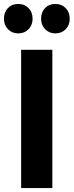

<svg xmlns="http://www.w3.org/2000/svg" viewBox="-30 -952 373 972"><path d="M-10 -857Q-10 -890 10 -911Q30 -932 62 -932Q94 -932 114.5 -911Q135 -890 135 -857Q135 -825 114.5 -804Q94 -783 62 -783Q31 -783 10.5 -804Q-10 -825 -10 -857ZM77 0V-700H235V0ZM178 -857Q178 -890 198 -911Q218 -932 250 -932Q282 -932 302.5 -911Q323 -890 323 -857Q323 -825 302.5 -804Q282 -783 250 -783Q219 -783 198.5 -804Q178 -825 178 -857Z"/></svg>

Font: Trueno
Style: SBd
Weight: 600
Designer: Julieta Ulanovsky
Foundry: Julieta Ulanovsky
Version: Version 3.001b